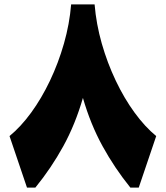

<svg xmlns="http://www.w3.org/2000/svg" viewBox="-20 -855 755 875"><path d="M304.2 -835H411.1Q418.5 -745.6 443.8 -656.7Q469.2 -567.9 507.6 -487.3Q545.9 -406.7 593.3 -341.8Q640.6 -276.9 691.9 -234.9L612.3 0H574.2Q502 -89.4 447.3 -189Q392.6 -288.6 357.9 -408.7Q323.2 -288.6 268.6 -189Q213.9 -89.4 141.1 0H103L23.4 -234.9Q74.7 -276.9 122.1 -341.8Q169.4 -406.7 207.8 -487.3Q246.1 -567.9 271.5 -656.7Q296.9 -745.6 304.2 -835Z"/></svg>

Font: Pinar-FD Black
Style: Regular
Weight: 900
Designer: Amin Abedi
Version: Version 3.000